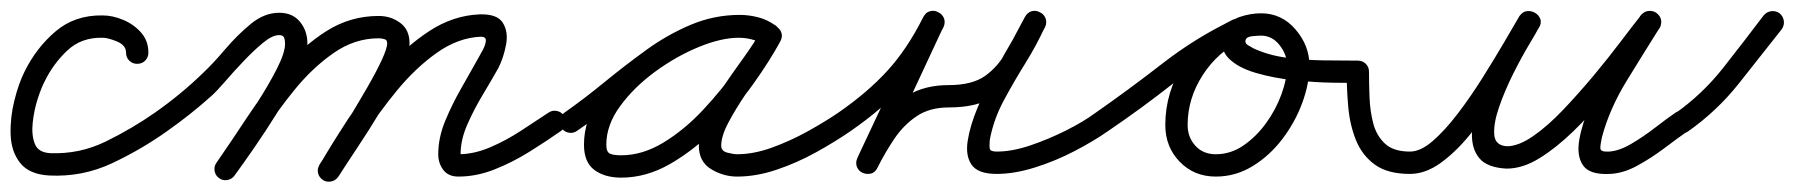

<svg xmlns="http://www.w3.org/2000/svg" viewBox="-25 -306 3374 361"><path d="M254 -207Q254 -198 248 -192Q242 -186 233 -186Q224 -186 218 -192Q212 -198 212 -207Q212 -221 195 -228Q178 -235 168 -235Q128 -236 101.5 -211Q75 -186 59 -153Q53 -142 46 -120.5Q39 -99 36.5 -75.5Q34 -52 40.5 -35.5Q47 -19 70 -18Q125 -16 174 -40Q223 -64 266 -94Q273 -99 281.5 -97.5Q290 -96 295 -89Q300 -82 298.5 -73.5Q297 -65 290 -60Q241 -25 185.5 1Q130 27 68 24Q30 22 13 0.5Q-4 -21 -5 -53Q-6 -85 2 -117Q10 -149 21 -171Q43 -216 79.5 -247Q116 -278 168 -277Q187 -277 207 -268.5Q227 -260 240.5 -244.5Q254 -229 254 -207Q254 -207 254 -207Q254 -207 254 -207Z M261 -65Q256 -72 257.5 -80.5Q259 -89 266 -94Q316 -129 358 -170Q376 -187 398.5 -213.5Q421 -240 446.5 -261Q472 -282 500 -282Q525 -282 539 -265Q553 -248 553 -224Q553 -202 537 -168Q521 -134 498 -97Q475 -60 452.5 -27.5Q430 5 416 24Q416 24 416 24Q416 24 416 24Q411 31 402.5 32.5Q394 34 387 29Q380 24 378.5 15.5Q377 7 382 0Q392 -15 413 -45Q434 -75 457 -110.5Q480 -146 495.5 -176.5Q511 -207 511 -224Q511 -231 509 -235.5Q507 -240 500 -240Q487 -240 469.5 -225.5Q452 -211 433 -191Q414 -171 398 -152.5Q382 -134 373 -126Q334 -91 290 -60Q283 -55 274.5 -56.5Q266 -58 261 -65ZM416 24Q411 31 402.5 32.5Q394 34 387 29Q380 24 378.5 15.5Q377 7 382 0Q409 -39 440 -86Q471 -133 508 -176.5Q545 -220 589.5 -248Q634 -276 687 -276Q710 -276 727.5 -263Q745 -250 745 -225Q745 -204 729.5 -170Q714 -136 691 -98Q668 -60 646 -27Q624 6 612 25Q612 25 612 25Q612 25 612 25Q607 33 598.5 34.5Q590 36 583 32Q575 27 573.5 18.5Q572 10 576 3Q584 -9 599 -32Q614 -55 631.5 -84Q649 -113 665.5 -141.5Q682 -170 692.5 -192.5Q703 -215 703 -225Q703 -231 697.5 -232.5Q692 -234 687 -234Q642 -234 602.5 -206.5Q563 -179 529.5 -138Q496 -97 468 -53Q440 -9 416 24Q416 24 416 24Q416 24 416 24ZM583 33Q575 28 573 19.5Q571 11 576 4Q598 -34 629 -81.5Q660 -129 698.5 -173.5Q737 -218 782 -247.5Q827 -277 877 -279Q910 -280 920.5 -263Q931 -246 926.5 -222Q922 -198 912 -178Q899 -155 882.5 -127.5Q866 -100 853.5 -71.5Q841 -43 841 -16Q841 -12 841 -12.5Q841 -13 840 -14Q838 -16 837 -16Q866 -16 896.5 -29Q927 -42 955 -60.5Q983 -79 1006 -94Q1013 -99 1021.5 -97.5Q1030 -96 1035 -89Q1040 -82 1038.5 -73.5Q1037 -65 1030 -60Q1003 -41 971 -21Q939 -1 905 12.5Q871 26 837 26Q818 26 808.5 13.5Q799 1 799 -16Q799 -47 812 -78.5Q825 -110 842.5 -140.5Q860 -171 875 -198Q878 -203 883 -212.5Q888 -222 888.5 -229.5Q889 -237 879 -237Q836 -235 796 -206.5Q756 -178 721.5 -136Q687 -94 659 -50.5Q631 -7 612 25Q607 33 598.5 35Q590 37 583 33Z M1031 -65Q1026 -72 1027.5 -80.5Q1029 -89 1036 -94Q1073 -120 1111.5 -151.5Q1150 -183 1190 -212Q1230 -241 1274 -259.5Q1318 -278 1366 -278Q1383 -278 1400.5 -273.5Q1418 -269 1433 -258Q1441 -252 1442 -244Q1443 -236 1439 -230Q1434 -223 1426.5 -220.5Q1419 -218 1410 -223Q1389 -235 1364 -235Q1331 -235 1288.5 -217.5Q1246 -200 1206.5 -171Q1167 -142 1141 -106.5Q1115 -71 1115 -34Q1115 -20 1122 -17Q1129 -14 1143 -14Q1183 -14 1222.5 -38Q1262 -62 1297 -99.5Q1332 -137 1360.5 -177Q1389 -217 1406 -248Q1411 -257 1419 -258.5Q1427 -260 1434 -256Q1441 -253 1444 -245Q1447 -237 1442 -228Q1432 -209 1414 -183Q1396 -157 1377 -129Q1358 -101 1344.5 -75.5Q1331 -50 1331 -32Q1331 -22 1342.5 -19Q1354 -16 1361 -16Q1392 -16 1426.5 -28.5Q1461 -41 1493.5 -59Q1526 -77 1551 -94Q1558 -99 1566.5 -97.5Q1575 -96 1580 -89Q1585 -82 1583.5 -73.5Q1582 -65 1575 -60Q1546 -40 1510 -20Q1474 0 1435.5 13Q1397 26 1361 26Q1335 26 1312 12Q1289 -2 1289 -32Q1289 -58 1302 -86Q1315 -114 1334.5 -142.5Q1354 -171 1373.5 -198Q1393 -225 1406 -248Q1411 -257 1419 -258.5Q1427 -260 1434 -256Q1441 -253 1444 -245Q1447 -237 1442 -228Q1422 -191 1390.5 -147Q1359 -103 1319 -63Q1279 -23 1234.5 2.5Q1190 28 1143 28Q1112 28 1092.5 13.5Q1073 -1 1073 -34Q1073 -80 1102 -123Q1131 -166 1176 -201Q1221 -236 1271.5 -256.5Q1322 -277 1364 -277Q1401 -277 1432 -259Q1440 -254 1440.5 -246Q1441 -238 1437 -231Q1433 -224 1425 -221Q1417 -218 1409 -224Q1399 -231 1388 -233.5Q1377 -236 1366 -236Q1323 -236 1282.5 -217.5Q1242 -199 1203.5 -171Q1165 -143 1129.5 -113Q1094 -83 1060 -60Q1053 -55 1044.5 -56.5Q1036 -58 1031 -65Z M1546 -65Q1541 -72 1542.5 -80.5Q1544 -89 1551 -94Q1606 -132 1643.5 -173Q1681 -214 1711 -274Q1716 -283 1724 -285Q1732 -287 1739 -283Q1746 -280 1749.5 -272.5Q1753 -265 1749 -256Q1718 -189 1687 -123Q1656 -57 1625 9Q1621 18 1612.5 20Q1604 22 1597 19Q1590 15 1586.5 7.5Q1583 0 1587 -9Q1605 -46 1628 -77Q1651 -108 1682.5 -127Q1714 -146 1759 -146Q1803 -146 1827.5 -163.5Q1852 -181 1868 -210.5Q1884 -240 1902 -274Q1907 -283 1915 -285Q1923 -287 1930 -283Q1937 -280 1940.5 -272.5Q1944 -265 1940 -256Q1924 -221 1902.5 -186.5Q1881 -152 1862 -116.5Q1843 -81 1836 -43Q1835 -32 1836 -26.5Q1837 -21 1849 -21Q1878 -21 1912 -32.5Q1946 -44 1979 -60.5Q2012 -77 2035 -94Q2035 -94 2035 -94Q2035 -94 2035 -94Q2042 -99 2050.5 -97.5Q2059 -96 2064 -89Q2069 -82 2067.5 -73.5Q2066 -65 2059 -60Q2032 -41 1995.5 -22Q1959 -3 1920.5 9Q1882 21 1849 21Q1814 21 1802 4Q1790 -13 1794.5 -41.5Q1799 -70 1813 -103.5Q1827 -137 1845 -170.5Q1863 -204 1879 -231Q1895 -258 1902 -273Q1906 -282 1914 -284Q1922 -286 1930 -282Q1937 -279 1940.5 -271.5Q1944 -264 1940 -255Q1917 -212 1896 -178Q1875 -144 1843.5 -124Q1812 -104 1759 -104Q1723 -104 1698.5 -87.5Q1674 -71 1656.5 -45Q1639 -19 1625 9Q1620 19 1612 20.5Q1604 22 1597 19Q1590 16 1586.5 8.5Q1583 1 1587 -9Q1618 -75 1649 -141Q1680 -207 1711 -273Q1715 -283 1723.5 -284.5Q1732 -286 1739 -283Q1746 -279 1749.5 -271.5Q1753 -264 1749 -255Q1716 -190 1675 -145.5Q1634 -101 1575 -60Q1568 -55 1559.5 -56.5Q1551 -58 1546 -65Z M2030 -65Q2025 -72 2026.5 -80.5Q2028 -89 2035 -94Q2098 -138 2160.5 -186.5Q2223 -235 2292 -268Q2301 -273 2309 -269Q2317 -265 2320 -258Q2323 -251 2321.5 -243Q2320 -235 2310 -230Q2265 -209 2236.5 -165Q2208 -121 2208 -71Q2208 -48 2222.5 -32Q2237 -16 2261 -16Q2289 -16 2313 -32.5Q2337 -49 2355.5 -74.5Q2374 -100 2384.5 -129Q2395 -158 2395 -183Q2395 -203 2381 -221Q2367 -239 2346 -239Q2341 -239 2330 -238Q2319 -237 2317 -231Q2317 -231 2317 -231Q2317 -231 2317 -231Q2315 -225 2321.5 -221Q2328 -217 2332 -215Q2360 -202 2394 -197.5Q2428 -193 2463 -192.5Q2498 -192 2528 -192Q2537 -192 2543 -186Q2549 -180 2549 -171Q2549 -162 2543 -156Q2537 -150 2528 -150Q2514 -150 2481 -150.5Q2448 -151 2409 -155Q2370 -159 2336 -169Q2302 -179 2284.5 -197Q2267 -215 2277 -245Q2277 -245 2277 -245Q2277 -245 2277 -245Q2285 -267 2305.5 -274Q2326 -281 2346 -281Q2385 -281 2411 -250.5Q2437 -220 2437 -183Q2437 -149 2423.5 -112.5Q2410 -76 2386 -44.5Q2362 -13 2330 6.5Q2298 26 2261 26Q2220 26 2193 -2Q2166 -30 2166 -71Q2166 -133 2201 -187.5Q2236 -242 2293 -269Q2302 -273 2309.5 -269.5Q2317 -266 2320 -258Q2324 -251 2322 -243Q2320 -235 2311 -231Q2243 -198 2182 -150Q2121 -102 2059 -60Q2052 -55 2043.5 -56.5Q2035 -58 2030 -65Z M2507 -171Q2507 -180 2513 -186Q2519 -192 2528 -192Q2537 -192 2543 -186Q2549 -180 2549 -171Q2549 -149 2550 -123Q2551 -97 2557 -74Q2563 -51 2579 -36Q2595 -21 2626 -21Q2646 -21 2669 -41Q2692 -61 2716 -92.5Q2740 -124 2762 -159Q2784 -194 2802.5 -225.5Q2821 -257 2832 -276Q2838 -284 2846 -285Q2854 -286 2861 -282Q2868 -278 2871 -270.5Q2874 -263 2868 -254Q2865 -247 2850.5 -223Q2836 -199 2820 -167Q2804 -135 2793.5 -104.5Q2783 -74 2784.5 -53Q2786 -32 2809 -31Q2809 -31 2809 -31Q2808 -31 2808 -31Q2830 -31 2857.5 -50Q2885 -69 2914 -99.5Q2943 -130 2971 -163.5Q2999 -197 3022 -227.5Q3045 -258 3061 -278Q3067 -285 3075 -285.5Q3083 -286 3089 -282Q3096 -277 3098 -269.5Q3100 -262 3095 -253Q3066 -207 3033.5 -154Q3001 -101 2987 -48Q2984 -35 2984 -27.5Q2984 -20 3000 -21Q3019 -22 3042 -35.5Q3065 -49 3087 -66Q3109 -83 3125 -94Q3132 -99 3140.5 -97.5Q3149 -96 3154 -89Q3159 -82 3157.5 -73.5Q3156 -65 3149 -60Q3129 -46 3104.5 -27.5Q3080 -9 3053.5 5.5Q3027 20 3002 21Q2964 23 2951.5 5Q2939 -13 2944.5 -44Q2950 -75 2966 -111Q2982 -147 3001.5 -181.5Q3021 -216 3037.5 -241.5Q3054 -267 3059 -276Q3065 -284 3073 -284Q3081 -284 3088 -280Q3095 -275 3097.5 -267Q3100 -259 3094 -251Q3075 -228 3049.5 -195Q3024 -162 2994.5 -126Q2965 -90 2933 -59Q2901 -28 2869.5 -8.5Q2838 11 2808 11Q2808 11 2808 11Q2807 11 2807 11Q2771 9 2756.5 -8.5Q2742 -26 2742.5 -54.5Q2743 -83 2754 -115.5Q2765 -148 2780.5 -180Q2796 -212 2810.5 -237Q2825 -262 2832 -275Q2837 -284 2845.5 -285Q2854 -286 2861 -282Q2868 -278 2871 -270Q2874 -262 2868 -253Q2853 -230 2833 -195Q2813 -160 2789 -122.5Q2765 -85 2738.5 -52.5Q2712 -20 2683.5 0.5Q2655 21 2626 21Q2584 21 2560 3.5Q2536 -14 2524.5 -42.5Q2513 -71 2510 -105Q2507 -139 2507 -171Q2507 -171 2507 -171Q2507 -171 2507 -171Z M3149 -59Q3142 -54 3133.5 -55Q3125 -56 3120 -63Q3115 -71 3116.5 -79.5Q3118 -88 3125 -93Q3176 -129 3215 -178.5Q3254 -228 3291 -277Q3297 -284 3305.5 -285Q3314 -286 3321 -281Q3328 -275 3329 -266.5Q3330 -258 3325 -251Q3285 -200 3244 -148.5Q3203 -97 3149 -59Q3149 -59 3149 -59Q3149 -59 3149 -59Z"/></svg>

Font: FRB American Cursive Medium
Style: Italic
Weight: 500
Italic angle: -25°
Version: Version 2.0;Modular Font Editor K font №1